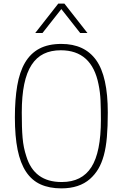

<svg xmlns="http://www.w3.org/2000/svg" viewBox="-20 -1030 676 1058"><path d="M318 8Q252 8 203.5 -14Q155 -36 123.5 -83.5Q92 -131 77 -205Q62 -279 62 -383Q62 -482 75 -558Q88 -634 118 -685Q148 -736 197 -762Q246 -788 318 -788Q446 -788 510 -698.5Q574 -609 574 -410Q574 -333 569 -275Q564 -217 552 -173.5Q540 -130 521.5 -99Q503 -68 476 -44Q417 8 318 8ZM321 -27Q431 -27 483.5 -109Q536 -191 536 -370Q536 -429 534 -475.5Q532 -522 523 -565Q486 -753 315 -753Q261 -753 221 -733.5Q181 -714 154 -672.5Q127 -631 113.5 -566Q100 -501 100 -410Q100 -367 101 -333Q102 -299 104.5 -270.5Q107 -242 112 -217.5Q117 -193 125 -169Q168 -27 319 -27ZM462 -848H422L318 -980L214 -848H174L301 -1010H335Z"/></svg>

Font: Tanohe Sans ExtraLight
Style: Regular
Weight: 250
Designer: Village Type and Design LLC & Cristiano Sobral
Foundry: Cooper Hewitt Smithsonian Design Museum
Version: Version 1.00;May 30, 2020;FontCreator 12.0.0.2522 64-bit; tt